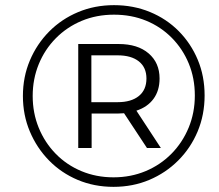

<svg xmlns="http://www.w3.org/2000/svg" viewBox="-20 -723 849 746"><path d="M421 3Q346 3 282 -24Q218 -51 170.5 -99.5Q123 -148 96 -212Q69 -276 69 -350Q69 -424 96 -488Q123 -552 171 -600.5Q219 -649 283.5 -676Q348 -703 423 -703Q498 -703 562.5 -676.5Q627 -650 674.5 -602Q722 -554 748.5 -490.5Q775 -427 775 -352Q775 -277 748 -212.5Q721 -148 672.5 -99.5Q624 -51 560 -24Q496 3 421 3ZM421 -34Q488 -34 545.5 -58Q603 -82 646 -125.5Q689 -169 713 -227Q737 -285 737 -352Q737 -419 713.5 -476Q690 -533 647.5 -576Q605 -619 548 -642.5Q491 -666 423 -666Q355 -666 297.5 -642Q240 -618 197 -574.5Q154 -531 130.5 -473.5Q107 -416 107 -350Q107 -284 130.5 -226.5Q154 -169 196.5 -125.5Q239 -82 296.5 -58Q354 -34 421 -34ZM551 -148 462 -283Q452 -282 441 -282H336V-148H284V-552H441Q515 -552 557.5 -515.5Q600 -479 600 -418Q600 -371 576.5 -339Q553 -307 510 -293L605 -148ZM335 -326H437Q490 -326 519.5 -350Q549 -374 549 -418Q549 -461 519.5 -484.5Q490 -508 437 -508H335Z"/></svg>

Font: Montserrat
Style: Italic
Weight: 400
Italic angle: -11.3°
Designer: Julieta Ulanovsky
Foundry: Julieta Ulanovsky
Version: Version 9.000; ttfautohint (v1.8.4.7-5d5b)